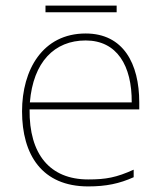

<svg xmlns="http://www.w3.org/2000/svg" viewBox="-20 -658 580 688"><path d="M398 -638H143V-614H398ZM287 -538C133 -538 59 -408 59 -259C59 -104 130 10 296 10C360 10 408 0 459 -23V-50C397 -22 360 -15 296 -15C159 -15 84 -105 86 -266H479V-291C479 -430 422 -538 287 -538ZM287 -513C399 -513 453 -423 452 -291H87C99 -436 175 -513 287 -513Z"/></svg>

Font: Noto Sans Arabic UI Th
Style: Regular
Weight: 100
Designer: Monotype Design Team, Nadine Chahine and Nizar Qandah
Foundry: Monotype Imaging Inc.
Version: Version 2.010